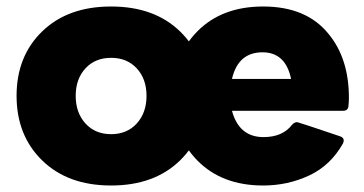

<svg xmlns="http://www.w3.org/2000/svg" viewBox="-20 -561 1121 591"><path d="M322 10Q189 10 110 -67Q31 -144 31 -266Q31 -388 110 -464.5Q189 -541 322 -541Q455 -541 534 -464.5Q613 -388 613 -266Q613 -144 534 -67Q455 10 322 10ZM322 -148Q371 -148 401 -181Q431 -214 431 -266Q431 -318 401 -350.5Q371 -383 322 -383Q273 -383 243 -350.5Q213 -318 213 -266Q213 -214 243 -181Q273 -148 322 -148ZM876 -318Q859 -400 788 -400Q713 -400 694 -318ZM790 10Q663 10 587.5 -67Q512 -144 512 -266Q512 -388 587.5 -464.5Q663 -541 790 -541Q923 -541 991 -457Q1054 -381 1054 -260Q1054 -248 1052.5 -234Q1051 -220 1036 -220H694Q716 -139 791 -139Q850 -139 879 -177Q886 -185 895 -185Q898 -185 1028 -141Q1038 -137 1038 -129Q1038 -125 1036 -120Q998 -52 932 -21Q866 10 790 10Z"/></svg>

Font: YamahaIndonesia935. App XBold
Style: Regular
Weight: 800
Designer: Dalton Maag Ltd
Foundry: Dalton Maag Ltd
Version: Version 1.002; January 01, 2024; Regular/Italic